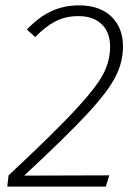

<svg xmlns="http://www.w3.org/2000/svg" viewBox="-20 -695 511 715"><path d="M438 -522Q438 -464 410 -409Q382 -354 305 -271Q228 -188 70 -41L387 -42L374 0H7L12 -42Q180 -199 259 -284Q338 -369 364 -418.5Q390 -468 390 -521Q390 -575 358.5 -605Q327 -635 272 -635Q224 -635 186.5 -615.5Q149 -596 111 -557L80 -585Q125 -632 171.5 -653.5Q218 -675 275 -675Q351 -675 394.5 -633.5Q438 -592 438 -522Z"/></svg>

Font: Fira Sans ExtraLight
Style: Italic
Weight: 275
Italic angle: -8°
Designer: Carrois Corporate & Edenspiekermann AG
Foundry: Carrois Corporate GbR & Edenspiekermann AG
Version: Version 4.203